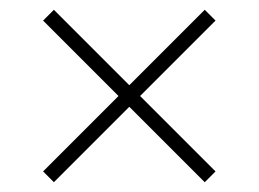

<svg xmlns="http://www.w3.org/2000/svg" viewBox="-20 -576 528 392"><path d="M90 -204 68 -226 222 -380 68 -534 90 -556 244 -402 398 -556 420 -534 266 -380 420 -226 398 -204 244 -358Z"/></svg>

Font: Encode Sans Thin
Style: Regular
Weight: 250
Designer: Multiple Designers
Foundry: Impallari Type
Version: Version 2.000